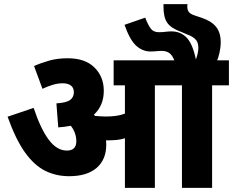

<svg xmlns="http://www.w3.org/2000/svg" viewBox="-20 -916 1136 936"><path d="M498 -211Q498 -138 451 -97.5Q404 -57 317 -57Q254 -57 201 -83Q148 -109 102.5 -172Q57 -235 17 -347L144 -390Q178 -288 217.5 -235Q257 -182 306 -182Q352 -182 352 -227Q352 -269 325 -303Q296 -297 264 -295L255 -412Q303 -415 321.5 -428.5Q340 -442 340 -466Q340 -489 325 -499.5Q310 -510 286 -510Q262 -510 237 -502.5Q212 -495 187 -483L146 -594Q179 -609 219.5 -620.5Q260 -632 310 -632Q395 -632 440.5 -587Q486 -542 486 -473Q486 -402 438 -357Q440 -354 443 -351Q455 -350 468 -349Q481 -348 497 -348Q522 -348 544.5 -351Q567 -354 589 -362V-500H534V-622H1096V-500H1014V0H867V-500H735V0H589V-242Q570 -236 551 -234Q532 -232 512 -232Q505 -232 497 -232Q498 -221 498 -211ZM832 -615Q823 -643 808 -655.5Q793 -668 767 -668Q755 -668 742 -666.5Q729 -665 714 -665Q675 -665 644 -693Q613 -721 587 -795L688 -830Q700 -798 713.5 -778.5Q727 -759 754 -759Q773 -759 787 -761Q801 -763 816 -763Q860 -763 889.5 -733Q919 -703 935 -626Q947 -659 947 -683Q947 -710 933 -724Q919 -738 900 -745L862 -761Q815 -778 796 -804Q777 -830 777 -882Q777 -886 777 -889Q777 -892 777 -896H894Q893 -893 893 -885Q893 -866 901.5 -856.5Q910 -847 928 -841L964 -829Q1011 -813 1033.5 -785Q1056 -757 1056 -710Q1056 -685 1050 -658.5Q1044 -632 1036 -615Z"/></svg>

Font: Noto Sans Devanagari UI SemiCondensed ExtraBold
Style: Regular
Weight: 800
Width: 4
Designer: Jelle Bosma - Monotype Design Team
Foundry: Monotype Imaging Inc.
Version: Version 2.004; ttfautohint (v1.8.4.7-5d5b)